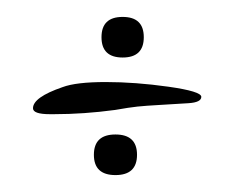

<svg xmlns="http://www.w3.org/2000/svg" viewBox="-20 -236 268 227"><path d="M125 -216Q150 -216 150 -192Q150 -168 125 -168Q100 -168 100 -192Q100 -216 125 -216ZM54 -133Q70 -139 105 -139Q140 -139 179 -133.5Q218 -128 218 -121.5Q218 -115 203 -114Q188 -113 170 -112Q152 -111 142.5 -110Q133 -109 116 -106Q79 -101 44 -101H39Q19 -101 19 -108Q19 -121 54 -133ZM116.5 -77Q142 -77 142 -53Q142 -29 116.5 -29Q91 -29 91 -53Q91 -77 116.5 -77Z"/></svg>

Font: Ruthie
Style: Regular
Weight: 400
Designer: Robert E. Leuschke
Foundry: Robert E. Leuschke
Version: Version 1.003